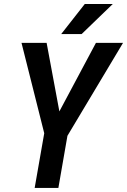

<svg xmlns="http://www.w3.org/2000/svg" viewBox="-20 -921 623 941"><path d="M208.5 -710.9 271 -375 450.2 -710.9H583L310.5 -255.4L266.1 0H149.9L196.8 -268.1L85.4 -710.9ZM279.8 -753.9 395.5 -901.4H532.7L379.9 -753.9Z"/></svg>

Font: Roboto Condensed Medium
Style: Italic
Weight: 500
Italic angle: -12°
Designer: Christian Robertson
Foundry: Google
Version: Version 3.0; 2020